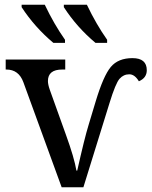

<svg xmlns="http://www.w3.org/2000/svg" viewBox="-20 -786 636 806"><path d="M238.8 0 78.1 -440.9Q58.6 -494.1 6.8 -494.1H3.9V-536.1H253.9V-494.1H241.2Q181.2 -494.1 181.2 -445.8Q181.2 -431.6 189 -409.2L256.8 -220.2Q292 -123 300.8 -69.8H304.2Q335 -207 352.1 -262.2L381.8 -360.8Q414.1 -467.8 445.1 -504.9Q476.1 -542 536.1 -542Q596.2 -542 596.2 -491.2Q596.2 -459 563 -444.8Q545.4 -474.1 522.9 -474.1Q498.5 -474.1 481.9 -455.3Q465.3 -436.5 439.9 -354L330.1 0ZM429.7 -606H380.9Q302.7 -671.4 248 -755.9V-766.1H344.7Q383.8 -684.1 429.7 -619.1ZM252.9 -606H204.1Q125.5 -671.9 70.8 -755.9V-766.1H168Q207 -684.1 252.9 -619.1Z"/></svg>

Font: Droid-TTFautohint Serif
Style: Regular
Weight: 400
Foundry: Ascender Corporation
Version: Version 1.00; ttfautohint (v1.00rc1.4-1a1c-dirty) -l 8 -r 50